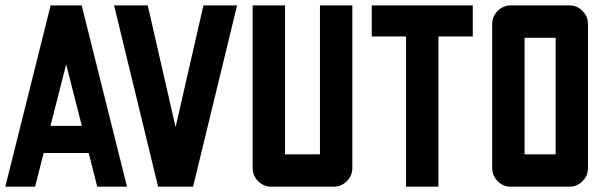

<svg xmlns="http://www.w3.org/2000/svg" viewBox="-20 -704 2286 724"><path d="M112.3 0H0L170.9 -683.6H288.1L459 0H346.7L314.5 -127H144.5ZM170.4 -229.5H288.6L229.5 -461.4Z M642.1 -224.6 747.1 -683.6H874L708 0H576.2L410.2 -683.6H537.1Z M1054.7 -683.6V-122.1H1186.5V-683.6H1308.6V-70.8Q1308.6 -41.5 1287.8 -20.8Q1267.1 0 1237.8 0H1003.4Q974.1 0 953.4 -20.8Q932.6 -41.5 932.6 -70.8V-683.6Z M1511.2 0V-566.4H1381.8V-683.6H1762.7V-566.4H1633.3V0Z M2197.3 -612.8V-70.8Q2197.3 -41.5 2176.5 -20.8Q2155.8 0 2126.5 0H1906.7Q1877.4 0 1856.7 -20.8Q1835.9 -41.5 1835.9 -70.8V-612.8Q1835.9 -642.1 1856.7 -662.8Q1877.4 -683.6 1906.7 -683.6H2126.5Q2155.8 -683.6 2176.5 -662.8Q2197.3 -642.1 2197.3 -612.8ZM1958 -122.1H2075.2V-561.5H1958Z"/></svg>

Font: California Gothic
Style: Regular
Weight: 400
Version: Version 2.2;